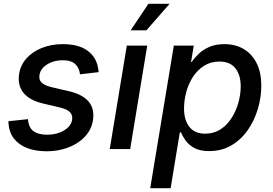

<svg xmlns="http://www.w3.org/2000/svg" viewBox="-20 -777 1421 1001"><path d="M223.1 11.7Q165 11.7 121.6 -5.1Q78.1 -22 53 -54.2Q27.8 -86.4 24.4 -132.3Q23.9 -135.3 23.9 -138.4Q23.9 -141.6 23.9 -145L126 -155.8Q128.4 -113.3 153.6 -94Q178.7 -74.7 225.6 -74.7Q260.3 -74.7 289.1 -85.2Q317.9 -95.7 335.9 -114Q354 -132.3 356.4 -155.3Q358.9 -178.2 343.8 -193.1Q328.6 -208 293.5 -216.3L206.5 -236.8Q137.2 -252.9 105 -290Q72.8 -327.1 78.6 -383.3Q84 -433.1 115.7 -470Q147.5 -506.8 197.5 -526.9Q247.6 -546.9 307.1 -546.9Q391.1 -546.9 437.3 -512Q483.4 -477.1 491.7 -419.9Q492.7 -415.5 493.4 -410.6Q494.1 -405.8 494.1 -400.9L397 -389.6Q394 -421.4 373 -442.1Q352.1 -462.9 306.2 -462.9Q275.4 -462.9 248.8 -452.6Q222.2 -442.4 205.1 -424.6Q188 -406.7 185.5 -383.8Q182.1 -359.9 198.2 -345.2Q214.4 -330.6 253.9 -321.3L338.4 -301.8Q408.2 -285.6 439.9 -249.8Q471.7 -213.9 465.8 -158.7Q461.9 -120.1 441.7 -88.9Q421.4 -57.6 388.4 -35.2Q355.5 -12.7 313.2 -0.5Q271 11.7 223.1 11.7Z M552.2 0 641.1 -539.1H747.6L658.7 0ZM661.1 -618.7 753.9 -757.3H864.3L743.2 -618.7Z M763.2 204.1 886.2 -539.1H990.2L976.1 -453.6H979.5Q993.7 -475.1 1016.1 -496.6Q1038.6 -518.1 1071.5 -532.5Q1104.5 -546.9 1149.9 -546.9Q1208 -546.9 1251.2 -521Q1294.4 -495.1 1318.4 -446.8Q1342.3 -398.4 1342.3 -330.6Q1342.3 -269.5 1324.2 -208.7Q1306.2 -147.9 1271.5 -98.4Q1236.8 -48.8 1186.3 -19Q1135.7 10.7 1070.3 10.7Q1022.9 10.7 993.4 -5.4Q963.9 -21.5 947.8 -44.2Q931.6 -66.9 923.8 -86.9H917.5L869.6 204.1ZM1049.3 -80.1Q1095.2 -80.1 1129.6 -102.5Q1164.1 -125 1187.5 -161.9Q1210.9 -198.7 1222.9 -241.9Q1234.9 -285.2 1234.9 -327.1Q1234.9 -385.7 1207.3 -420.9Q1179.7 -456.1 1124 -456.1Q1078.6 -456.1 1044.2 -434.3Q1009.8 -412.6 986.3 -376.7Q962.9 -340.8 951.2 -297.4Q939.5 -253.9 939.5 -210.9Q939.5 -150.9 967.3 -115.5Q995.1 -80.1 1049.3 -80.1Z"/></svg>

Font: Inter 18pt Medium
Style: Italic
Weight: 500
Italic angle: -9.3988°
Designer: Rasmus Andersson
Foundry: rsms
Version: Version 4.001;git-66647c0bb